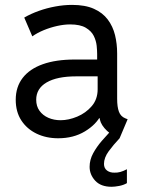

<svg xmlns="http://www.w3.org/2000/svg" viewBox="-20 -546 568 769"><path d="M426.8 202.1Q383.8 202.1 361.3 177.7Q338.9 153.3 338.9 122.1Q338.9 94.2 353 68.1Q367.2 42 387.9 18.1Q408.7 -5.9 428.7 -27.3L459 7.8Q433.6 34.7 415 60.3Q396.5 85.9 396.5 110.4Q396.5 127.9 408.7 137Q420.9 146 438.5 145.5Q449.7 146 461.7 142.8Q473.6 139.6 488.3 131.8V187.5Q475.1 195.3 457.3 198.7Q439.5 202.1 426.8 202.1ZM212.9 7.8Q165 7.8 126.5 -10.7Q87.9 -29.3 65.4 -63.7Q43 -98.1 43 -146.5Q43 -197.8 70.8 -233.9Q98.6 -270 151.4 -288.8Q204.1 -307.6 279.3 -307.6H386.7V-240.2H285.2Q208.5 -240.2 166.7 -215.8Q125 -191.4 125 -146.5Q125 -120.6 138.2 -102.3Q151.4 -84 173.6 -74.2Q195.8 -64.5 222.7 -64.5Q254.9 -64.5 289.3 -78.9Q323.7 -93.3 347.4 -120.8Q371.1 -148.4 371.1 -188.5V-242.2L369.1 -272.5V-330.1Q369.1 -342.8 367.2 -362.5Q365.2 -382.3 355.7 -401.9Q346.2 -421.4 323.7 -434.8Q301.3 -448.2 260.7 -448.2Q236.8 -448.2 209.2 -442.1Q181.6 -436 155.5 -425.3Q129.4 -414.6 109.4 -400.4L77.1 -475.6Q103 -490.7 135 -502.2Q167 -513.7 201.4 -520Q235.8 -526.4 268.6 -526.4Q321.3 -526.4 356.2 -510.7Q391.1 -495.1 411.6 -467.8Q432.1 -440.4 440.7 -405.5Q449.2 -370.6 449.2 -332V-150.4Q449.2 -117.7 456.3 -98.6Q463.4 -79.6 481.4 -72.3L491.2 -68.4L459 7.8L445.3 2Q418 -9.8 398.4 -32.7Q378.9 -55.7 378.9 -78.1L395.5 -72.3H363.3L384.8 -85.9Q365.7 -47.4 320.1 -19.8Q274.4 7.8 212.9 7.8Z"/></svg>

Font: Reddit Sans
Style: Regular
Weight: 400
Designer: Stephen Hutchings
Foundry: Reddit
Version: Version 1.014